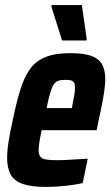

<svg xmlns="http://www.w3.org/2000/svg" viewBox="-20 -727 434 755"><path d="M160 8Q102 8 68.5 -4Q35 -16 21.5 -41.5Q8 -67 8 -106Q8 -135 14 -172Q20 -209 30 -254Q44 -322 59 -371.5Q74 -421 96.5 -453.5Q119 -486 157.5 -502Q196 -518 256 -518Q309 -518 338.5 -507.5Q368 -497 381 -474.5Q394 -452 394 -416Q394 -397 390.5 -372.5Q387 -348 381.5 -319Q376 -290 368 -255L360 -215H144Q138 -188 135 -169Q132 -150 132 -136Q132 -119 139 -110.5Q146 -102 162.5 -99.5Q179 -97 207 -97Q219 -97 239 -98Q259 -99 281.5 -100.5Q304 -102 325 -103L305 -7Q288 -3 263.5 0.5Q239 4 212.5 6Q186 8 160 8ZM163 -302H263L265 -315Q270 -339 272.5 -355.5Q275 -372 275 -383Q275 -396 271 -402.5Q267 -409 258.5 -411Q250 -413 237 -413Q220 -413 209.5 -409.5Q199 -406 191.5 -395Q184 -384 177.5 -362Q171 -340 163 -302ZM224 -568 182 -701 183 -707H302L321 -573L320 -568Z"/></svg>

Font: Saira Condensed
Style: Bold Italic
Weight: 700
Width: 3
Italic angle: -12°
Designer: Hector Gatti with collaboration of the Omnibus-Type team
Foundry: Omnibus-Type
Version: Version 1.101